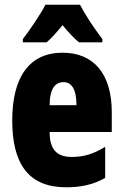

<svg xmlns="http://www.w3.org/2000/svg" viewBox="-20 -786 522 816"><path d="M320 -766H173C156 -731 104 -654 77 -620V-606H178C195 -620 218 -645 246 -679C273 -646 296 -622 316 -606H415V-620C375 -673 343 -722 320 -766ZM246 -562C105 -562 32 -459 32 -274C32 -90 101 10 261 10C325 10 379 -2 427 -30V-162C376 -131 336 -119 285 -119C221 -119 191 -151 191 -225H455V-310C455 -472 378 -562 246 -562ZM250 -437C283 -437 305 -409 305 -339H191C191 -411 216 -437 250 -437Z"/></svg>

Font: Noto Sans Armenian ExtraCondensed Black
Style: Regular
Weight: 900
Width: 2
Designer: Monotype Design Team
Foundry: Monotype Imaging Inc.
Version: Version 2.008